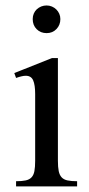

<svg xmlns="http://www.w3.org/2000/svg" viewBox="-20 -668 318 688"><path d="M196.3 -599.6Q196.3 -578.6 182.4 -564Q168.5 -549.3 147 -549.3Q125.5 -549.3 111.3 -563.5Q97.2 -577.6 97.2 -599.6Q97.2 -610.4 101.1 -619.4Q105 -628.4 111.8 -634.8Q118.7 -641.1 127.7 -644.8Q136.7 -648.4 147 -648.4Q157.2 -648.4 166.3 -644.5Q175.3 -640.6 181.9 -634Q188.5 -627.4 192.4 -618.7Q196.3 -609.9 196.3 -599.6ZM37.6 0V-18.6Q58.6 -18.6 72 -21.5Q85.4 -24.4 93 -32.5Q100.6 -40.5 103.3 -54.9Q106 -69.3 106 -91.8V-331.1Q106 -363.3 98.9 -379.9Q91.8 -396.5 72.3 -396.5Q65.4 -396.5 57.1 -394.5Q48.8 -392.6 37.6 -388.7L31.2 -406.2L166.5 -460H187.5V-91.8Q187.5 -69.3 190.4 -54.9Q193.4 -40.5 200.9 -32.5Q208.5 -24.4 221.9 -21.5Q235.4 -18.6 256.3 -18.6V0Z"/></svg>

Font: Doulos SIL Eur
Style: Regular
Weight: 400
Designer: Walt Agee, Victor Gaultney, Peter Martin, Debbi Hosken, Becca Hirsbrunner
Foundry: SIL International
Version: Version 5.000